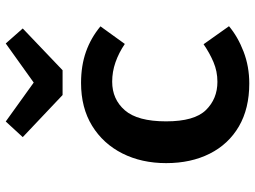

<svg xmlns="http://www.w3.org/2000/svg" viewBox="-128 -727 871 655"><g transform="rotate(-90 307.5 -399.5)"><path d="M355.9 -93.3Q391.8 -93.3 423.1 -106.7Q454.4 -120 484.1 -140.5L545.6 -53.8Q509.7 -23.6 459 -4.1Q408.2 15.4 350.3 15.4Q264.6 15.4 203.8 -20Q143.1 -55.4 110.8 -119.5Q78.5 -183.6 78.5 -268.2Q78.5 -351.8 111.5 -417.4Q144.6 -483.1 205.9 -520.8Q267.2 -558.5 352.3 -558.5Q410.8 -558.5 458.2 -541.8Q505.6 -525.1 545.1 -492.3L485.1 -409.2Q454.9 -429.7 422.6 -441Q390.3 -452.3 356.4 -452.3Q296.4 -452.3 258.7 -409Q221 -365.6 221 -268.2Q221 -171.8 259.5 -132.6Q297.9 -93.3 355.9 -93.3ZM486.7 -815.4 537.9 -757.4 395.4 -621.5H310.8L167.2 -757.4L220.5 -815.4L353.3 -720Z"/></g></svg>

Font: Fira Code SemiBold
Style: Regular
Weight: 600
Designer: Carrois Corporate, Edenspiekermann AG, Nikita Prokopov
Foundry: Carrois Corporate, Edenspiekermann AG, Nikita Prokopov
Version: Version 6.002